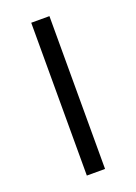

<svg xmlns="http://www.w3.org/2000/svg" viewBox="-111 -532 449 634"><g transform="rotate(-20 114.0 -215.5)"><path d="M82 -484H146V53H82Z"/></g></svg>

Font: Katibeh
Style: Regular
Weight: 400
Designer: Arabic design by Kourosh Beigpour, Latin design by Eduardo Tunni, engineering by Lasse Fister
Version: Version 1.000